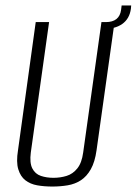

<svg xmlns="http://www.w3.org/2000/svg" viewBox="-20 -672 501 704"><path d="M172 12Q142 12 116.5 7.5Q91 3 73 -11Q55 -25 47 -51.5Q39 -78 46 -121L111 -591H160L93 -113Q88 -75 98.5 -54.5Q109 -34 130 -27Q151 -20 176 -20Q201 -20 224 -27Q247 -34 263.5 -54.5Q280 -75 285 -113L352 -591H400L334 -121Q328 -78 313 -51.5Q298 -25 276.5 -11Q255 3 228 7.5Q201 12 172 12ZM357 -566V-591H368Q418 -591 424 -636L426 -652H461L460 -640Q455 -603 428 -584Q401 -565 357 -566Z"/></svg>

Font: Alumni Sans Thin Light
Style: Italic
Weight: 300
Italic angle: -8°
Version: Version 1.016